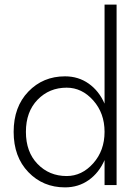

<svg xmlns="http://www.w3.org/2000/svg" viewBox="-20 -800 598 830"><path d="M268 -39Q334 -39 383 -94Q432 -149 432 -230Q432 -311 383 -366Q334 -421 268 -421Q193 -421 142.5 -369Q92 -317 92 -230Q92 -143 142.5 -91Q193 -39 268 -39ZM261 -470Q319 -470 363.5 -438.5Q408 -407 432 -352V-780H484V0H432V-108Q408 -53 363.5 -21.5Q319 10 261 10Q166 10 102.5 -56Q39 -122 39 -230Q39 -338 102.5 -404Q166 -470 261 -470Z"/></svg>

Font: Renner* Light
Style: Light
Weight: 300
Version: Version 003.000 ; ttfautohint (v0.97) -l 8 -r 50 -G 200 -x 1